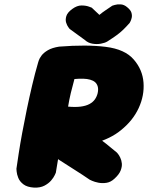

<svg xmlns="http://www.w3.org/2000/svg" viewBox="-20 -862 676 877"><path d="M136 -5Q104 -7 87 -20Q70 -33 63.5 -49.5Q57 -66 56 -78.5Q55 -91 55 -91Q59 -119 65.5 -161.5Q72 -204 81.5 -255.5Q91 -307 102.5 -362.5Q114 -418 127 -473Q140 -528 154 -576Q154 -576 157 -585.5Q160 -595 169.5 -608Q179 -621 198.5 -632.5Q218 -644 250 -649Q375 -659 463 -648Q551 -637 591 -590Q631 -544 635.5 -485Q640 -426 613.5 -368.5Q587 -311 532 -267Q509 -248 478.5 -233Q448 -218 412 -208.5Q376 -199 336.5 -196.5Q297 -194 256 -200L235 -73Q235 -73 230 -62Q225 -51 213.5 -37.5Q202 -24 183 -14Q164 -4 136 -5ZM390 -41Q355 -65 323 -85Q291 -105 255 -128.5Q219 -152 171 -184Q171 -190 188 -202Q205 -214 229 -227.5Q253 -241 277 -253.5Q301 -266 317 -274Q333 -282 333 -282Q360 -269 377 -261Q394 -253 407.5 -245.5Q421 -238 434.5 -228.5Q448 -219 466.5 -204Q485 -189 514 -165Q514 -165 519 -159Q524 -153 529.5 -141.5Q535 -130 536.5 -115.5Q538 -101 531 -83Q524 -65 503 -46Q486 -30 466.5 -27Q447 -24 429.5 -27.5Q412 -31 401 -36Q390 -41 390 -41ZM291 -375Q324 -372 348 -375Q372 -378 388 -386.5Q404 -395 413 -407.5Q422 -420 426 -436Q430 -454 426.5 -466.5Q423 -479 414.5 -486.5Q406 -494 392 -498Q378 -502 360 -502.5Q342 -503 320 -501Q311 -469 303.5 -437.5Q296 -406 291 -375ZM368 -679 298 -730Q298 -730 292 -738Q286 -746 282 -759Q278 -772 283 -788.5Q288 -805 310 -821Q332 -837 352 -837Q372 -837 385.5 -832Q399 -827 399 -827L434 -794Q447 -805 463.5 -816Q480 -827 493 -836Q493 -836 504.5 -839.5Q516 -843 531.5 -842Q547 -841 561 -829Q577 -816 580.5 -803.5Q584 -791 581.5 -780.5Q579 -770 575.5 -763.5Q572 -757 572 -757Q556 -739 542.5 -726Q529 -713 512.5 -701Q496 -689 471 -673Q460 -666 441 -662.5Q422 -659 402 -662.5Q382 -666 368 -679Z"/></svg>

Font: Sour Gummy Black
Style: Italic
Weight: 900
Italic angle: -11.3°
Designer: Stefie Justprince
Foundry: Eifetstype
Version: Version 1.000